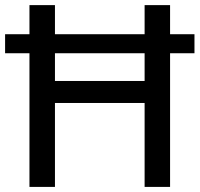

<svg xmlns="http://www.w3.org/2000/svg" viewBox="-20 -734 784 754"><path d="M95.7 0V-524.9H0V-599.6H95.7V-713.9H195.8V-599.6H547.9V-713.9H647.9V-599.6H743.7V-524.9H647.9V0H547.9V-329.6H195.8V0ZM195.8 -416H547.9V-524.9H195.8Z"/></svg>

Font: Open Sans Medium
Style: Regular
Weight: 500
Designer: Monotype Design Team
Foundry: Monotype Imaging Inc.
Version: Version 3.000